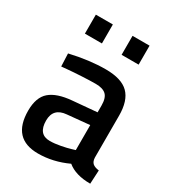

<svg xmlns="http://www.w3.org/2000/svg" viewBox="-176 -823 856 938"><g transform="rotate(30 252.5 -353.5)"><path d="M433 -347V-111Q434 -89 445.5 -79Q457 -69 481 -66L477 11Q394 11 348 -27Q266 11 182 11Q36 11 36 -147Q36 -222 75.5 -256Q115 -290 198 -297L334 -309V-347Q334 -390 315.5 -407.5Q297 -425 257 -425Q226 -425 179 -422.5Q132 -420 100 -417L68 -414L65 -486Q173 -511 264 -511Q353 -511 393 -471.5Q433 -432 433 -347ZM334 -237 209 -225Q136 -219 136 -149Q136 -71 201 -71Q228 -71 261.5 -77.5Q295 -84 314 -90L334 -96ZM88 -611V-718H184V-611ZM295 -611V-718H391V-611Z"/></g></svg>

Font: TitilliumText
Style: Medium
Weight: 500
Designer: Accademia di Belle Arti di Urbino and others
Foundry: Accademia di Belle Arti di Urbino and others.
Version: Version 60.001